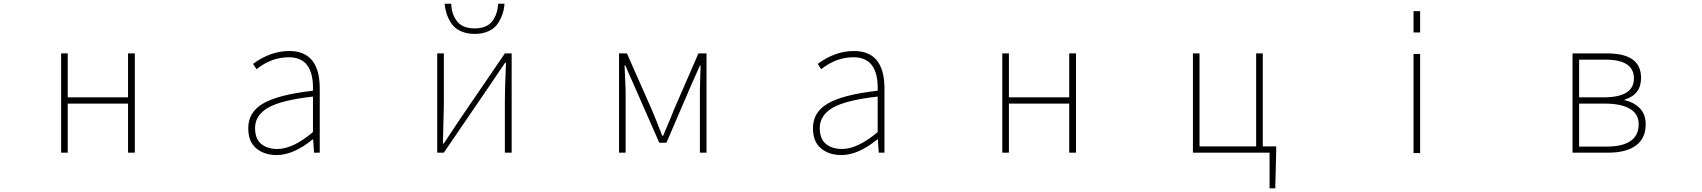

<svg xmlns="http://www.w3.org/2000/svg" viewBox="-20 -811 9040 1020"><path d="M304.7 0V-527.3H339.8V-293.9H660.2V-527.3H696.3V0H660.2V-260.7H339.8V0Z M1450.2 12.7Q1383.8 12.7 1341.3 -22.9Q1298.8 -58.6 1298.8 -129.9Q1298.8 -216.8 1380.4 -262.7Q1461.9 -308.6 1642.6 -329.1Q1648.4 -506.8 1514.6 -506.8Q1421.9 -506.8 1342.8 -443.4L1324.2 -471.7Q1417 -540 1516.6 -540Q1678.7 -540 1678.7 -340.8V0H1648.4L1643.6 -70.3H1640.6Q1539.1 12.7 1450.2 12.7ZM1453.1 -19.5Q1536.1 -19.5 1642.6 -109.4V-297.9Q1475.6 -279.3 1405.3 -239.3Q1335 -199.2 1335 -130.9Q1335 -73.2 1367.7 -46.4Q1400.4 -19.5 1453.1 -19.5Z M2626 -791H2660.2Q2658.2 -762.7 2649.9 -737.3Q2641.6 -711.9 2625 -686.5Q2608.4 -661.1 2576.7 -646Q2544.9 -630.9 2502 -630.9Q2459 -630.9 2426.8 -646Q2394.5 -661.1 2377.9 -686.5Q2361.3 -711.9 2353 -737.3Q2344.7 -762.7 2341.8 -791H2377Q2378.9 -735.4 2408.2 -697.8Q2437.5 -660.2 2502 -660.2Q2565.4 -660.2 2594.7 -697.8Q2624 -735.4 2626 -791ZM2302.7 0V-527.3H2337.9V-249Q2337.9 -226.6 2333 -48.8H2337.9Q2349.6 -65.4 2376 -106.4Q2402.3 -147.5 2414.1 -164.1L2662.1 -527.3H2698.2V0H2662.1V-277.3Q2662.1 -335 2668 -477.5H2663.1L2585.9 -363.3L2337.9 0Z M3268.6 0V-527.3H3310.5L3443.4 -226.6Q3449.2 -212.9 3468.8 -164.6Q3488.3 -116.2 3498 -89.8H3502.9Q3554.7 -210.9 3559.6 -226.6L3690.4 -527.3H3733.4V0H3698.2V-318.4Q3698.2 -361.3 3702.1 -462.9H3698.2L3651.4 -357.4L3520.5 -52.7H3482.4L3348.6 -357.4Q3308.6 -446.3 3302.7 -462.9H3297.9Q3297.9 -454.1 3300.8 -397.9Q3303.7 -341.8 3303.7 -318.4V0Z M4450.2 12.7Q4383.8 12.7 4341.3 -22.9Q4298.8 -58.6 4298.8 -129.9Q4298.8 -216.8 4380.4 -262.7Q4461.9 -308.6 4642.6 -329.1Q4648.4 -506.8 4514.6 -506.8Q4421.9 -506.8 4342.8 -443.4L4324.2 -471.7Q4417 -540 4516.6 -540Q4678.7 -540 4678.7 -340.8V0H4648.4L4643.6 -70.3H4640.6Q4539.1 12.7 4450.2 12.7ZM4453.1 -19.5Q4536.1 -19.5 4642.6 -109.4V-297.9Q4475.6 -279.3 4405.3 -239.3Q4335 -199.2 4335 -130.9Q4335 -73.2 4367.7 -46.4Q4400.4 -19.5 4453.1 -19.5Z M5304.7 0V-527.3H5339.8V-293.9H5660.2V-527.3H5696.3V0H5660.2V-260.7H5339.8V0Z M6688.5 -33.2H6759.8V-12.7L6754.9 189.5H6724.6V0H6317.4V-527.3H6352.5V-33.2H6653.3V-527.3H6688.5Z M7489.3 -638.7V-752H7524.4V-638.7ZM7489.3 2V-524.4H7524.4V2Z M8334 0V-527.3H8518.6Q8698.2 -527.3 8698.2 -397.5Q8698.2 -308.6 8611.3 -282.2V-278.3Q8658.2 -268.6 8690.4 -236.8Q8722.7 -205.1 8722.7 -150.4Q8722.7 -76.2 8670.9 -38.1Q8619.1 0 8524.4 0ZM8369.1 -293.9H8500Q8660.2 -293.9 8660.2 -394.5Q8660.2 -494.1 8509.8 -494.1H8369.1ZM8369.1 -32.2H8513.7Q8685.5 -32.2 8685.5 -151.4Q8685.5 -205.1 8639.2 -232.9Q8592.8 -260.7 8504.9 -260.7H8369.1Z"/></svg>

Font: Gen Shin Gothic Monospace ExtraLight
Style: Regular
Weight: 200
Designer: [Source Han Sans]
Ryoko NISHIZUKA  (kana & ideographs); Paul D. Hunt (Latin, Greek & Cyrillic); Wenlong ZHANG  (bopomofo
Version: Version 1.002.20150607